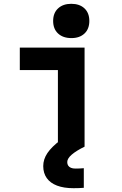

<svg xmlns="http://www.w3.org/2000/svg" viewBox="-20 -770 640 1008"><path d="M284 0V-402H84V-520H424V0ZM355 -570Q311 -570 285 -594Q259 -618 259 -660Q259 -702 285 -726Q311 -750 354 -750Q398 -750 423.5 -726Q449 -702 449 -660Q449 -618 423.5 -594Q398 -570 355 -570ZM366 218Q315 218 279.5 204.5Q244 191 225.5 165Q207 139 207 102Q207 66 229 33.5Q251 1 296 -33L424 0Q381 21 357 41.5Q333 62 333 81Q333 92 338 99.5Q343 107 352.5 111Q362 115 376 115Q387 115 398.5 114.5Q410 114 420 113V216Q408 217 394.5 217.5Q381 218 366 218Z"/></svg>

Font: M PLUS Code Latin Expanded
Style: Bold
Weight: 700
Width: 7
Designer: Coji Morishita
Foundry: UNDERFOREST DESIGN
Version: Version 1.002; ttfautohint (v1.8.3)